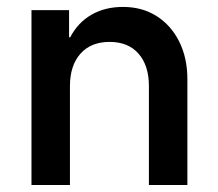

<svg xmlns="http://www.w3.org/2000/svg" viewBox="-20 -529 622 549"><path d="M70 0V-500H177.5V-422.5H180.8Q202.5 -464.2 241.2 -486.7Q280 -509.2 331.7 -509.2Q386.7 -509.2 427.9 -482.9Q469.2 -456.7 492.5 -410Q515.8 -363.3 515.8 -302.5V0H405.8V-282.5Q405.8 -341.7 376.2 -375.4Q346.7 -409.2 293.3 -409.2Q240 -409.2 210 -375.4Q180 -341.7 180 -282.5V0Z"/></svg>

Font: Funnel Sans Light Medium
Style: Regular
Weight: 500
Version: Version 1.000